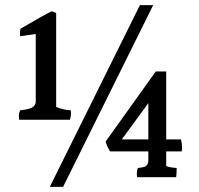

<svg xmlns="http://www.w3.org/2000/svg" viewBox="-20 -741 779 752"><path d="M257 -309Q258 -304 258 -295.5Q258 -287 254 -272H55Q54 -278 54 -288Q54 -298 59 -309Q98 -313 109 -322Q120 -331 120 -343V-608L59 -599Q57 -620 61 -629Q155 -684 183 -697L200 -690V-322Q230 -310 257 -309ZM528 -721H580L227 -9H175ZM561 -195V-337L457 -195ZM631 -148V-91Q644 -85 672 -83Q672 -63 670 -47H517Q516 -53 516 -63Q516 -73 520 -83Q537 -85 544 -87Q561 -92 561 -114V-148H411Q397 -171 394 -187L590 -461H631V-195H689Q693 -176 693 -165Q693 -154 692 -148Z"/></svg>

Font: Halant SemiBold
Style: Regular
Weight: 600
Designer: Hitesh Malaviya (Devanagari), Satya Rajpurohit (Latin)
Foundry: Indian Type Foundry
Version: Version 1.101;PS 1.0;hotconv 1.0.78;makeotf.lib2.5.61930; tt